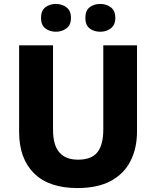

<svg xmlns="http://www.w3.org/2000/svg" viewBox="-20 -944 792 974"><path d="M675 -277Q675 -191 641.5 -126Q608 -61 541 -25.5Q474 10 373 10Q228 10 152.5 -65Q77 -140 77 -275V-714H249V-286Q249 -208 281 -171Q313 -134 376 -134Q444 -134 474 -171.5Q504 -209 504 -287V-714H675ZM188 -853Q188 -890 210 -907Q232 -924 264 -924Q294 -924 317 -907Q340 -890 340 -853Q340 -817 317 -800Q294 -783 264 -783Q232 -783 210 -800Q188 -817 188 -853ZM413 -853Q413 -890 434.5 -907Q456 -924 489 -924Q519 -924 542 -907Q565 -890 565 -853Q565 -817 542 -800Q519 -783 489 -783Q456 -783 434.5 -800Q413 -817 413 -853Z"/></svg>

Font: Noto Sans Lao Looped ExtraBold
Style: Regular
Weight: 800
Designer: Mark Frömberg, Ben Mitchell
Foundry: The Fontpad Ltd
Version: Version 1.002; ttfautohint (v1.8.4.7-5d5b)